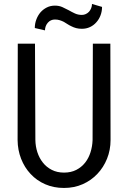

<svg xmlns="http://www.w3.org/2000/svg" viewBox="-20 -929 640 959"><path d="M531.2 -710.9H443.8L442.4 -229.5Q441.4 -197.8 432.1 -168.5Q422.9 -139.2 405.3 -116.7Q387.2 -93.8 360.8 -80.3Q334.5 -66.9 299.8 -66.9Q265.1 -66.9 238.5 -80.6Q211.9 -94.2 194.3 -116.7Q176.3 -139.2 166.7 -168.5Q157.2 -197.8 156.7 -229.5L154.8 -710.9H68.8L67.9 -229.5Q68.4 -179.7 85.4 -136Q102.5 -92.3 132.8 -60.1Q163.1 -27.3 205.6 -8.8Q248 9.8 299.8 9.8Q350.6 9.8 393.1 -9Q435.5 -27.8 466.3 -60.5Q497.1 -92.8 514.6 -136.2Q532.2 -179.7 532.2 -229.5ZM489.7 -894.5 439.5 -909.2Q439.5 -897.9 435.3 -887.9Q431.2 -877.9 424.8 -870.6Q418 -863.3 408.7 -858.9Q399.4 -854.5 389.2 -854.5Q370.1 -854.5 354.2 -861.8Q338.4 -869.1 323.2 -877.9Q307.6 -886.2 291.3 -893.6Q274.9 -900.9 254.4 -900.9Q231.9 -900.9 213.6 -891.6Q195.3 -882.3 182.1 -867.2Q168.9 -851.6 161.4 -831.3Q153.8 -811 153.8 -789.1L204.6 -777.3Q205.1 -799.8 219 -815.7Q232.9 -831.5 254.4 -831.5Q267.6 -831.5 278.3 -828.1Q289.1 -824.7 298.8 -819.8Q308.1 -814.5 317.4 -808.3Q326.7 -802.2 337.4 -797.4Q347.7 -792 360.4 -788.6Q373 -785.2 389.2 -785.2Q411.1 -785.2 429.7 -793.9Q448.2 -802.7 461.4 -817.9Q474.6 -832.5 482.2 -852.5Q489.7 -872.6 489.7 -894.5Z"/></svg>

Font: Roboto Mono
Style: Regular
Weight: 400
Monospace: yes
Designer: Google
Version: Version 3.000